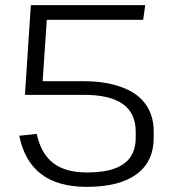

<svg xmlns="http://www.w3.org/2000/svg" viewBox="-20 -720 666 747"><path d="M318 7Q206 7 140.5 -42.5Q75 -92 55 -192L123 -199Q139 -123 186.5 -86Q234 -49 318 -49Q383 -49 425 -64Q467 -79 487.5 -109Q508 -139 508 -184V-208Q508 -280 457.5 -315.5Q407 -351 307 -351H77L121 -404H307Q360 -404 403.5 -395Q447 -386 480 -369.5Q513 -353 534.5 -329.5Q556 -306 567 -275.5Q578 -245 578 -208V-184Q578 -91 511 -42Q444 7 318 7ZM100 -700H545L537 -643H131L165 -686L144 -375L77 -351Z"/></svg>

Font: Pathway Extreme 28pt Light
Style: Regular
Weight: 300
Designer: Eduardo Rodriguez Tunni
Foundry: Eduardo Rodriguez Tunni
Version: Version 1.001;gftools[0.9.26]